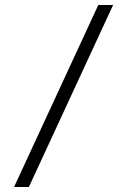

<svg xmlns="http://www.w3.org/2000/svg" viewBox="-20 -672 511 764"><path d="M36 72H95L430 -652H371Z"/></svg>

Font: Charger Sport
Style: ExLitNrw
Weight: 200
Designer: Jasper
Foundry: Cannot Into Space Fonts
Version: Version 1.1